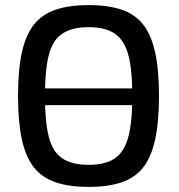

<svg xmlns="http://www.w3.org/2000/svg" viewBox="-20 -723 705 756"><path d="M88 -309V-375H571V-309ZM329 -703Q405 -703 458.5 -685Q512 -667 544 -626Q576 -585 591 -516Q606 -447 606 -345Q606 -244 591 -174.5Q576 -105 544 -64Q512 -23 458.5 -5Q405 13 329 13Q253 13 199.5 -5Q146 -23 113.5 -64Q81 -105 66 -174.5Q51 -244 51 -345Q51 -447 66 -516Q81 -585 113.5 -626Q146 -667 199.5 -685Q253 -703 329 -703ZM329 -616Q264 -616 226 -591Q188 -566 172.5 -507.5Q157 -449 157 -345Q157 -242 172.5 -183Q188 -124 226 -99Q264 -74 329 -74Q394 -74 431.5 -99Q469 -124 485 -183Q501 -242 501 -345Q501 -449 485 -507.5Q469 -566 431.5 -591Q394 -616 329 -616Z"/></svg>

Font: Exo 2 Medium
Style: Regular
Weight: 500
Designer: Natanael Gama
Foundry: Natanael Gama
Version: Version 2.010